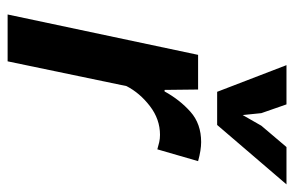

<svg xmlns="http://www.w3.org/2000/svg" viewBox="-154 -618 772 504"><g transform="rotate(90 232.0 -366.0)"><path d="M215 -500 216 -412H220Q242 -452 273.5 -480Q305 -508 353 -508Q374 -508 403 -500L372 -393Q362 -396 353 -398Q344 -400 334 -400Q293 -400 258.5 -373.5Q224 -347 206 -312L141 0H18L124 -500ZM308 -550H221L151 -732H254L277 -666L282 -617L310 -666L366 -732H464Z"/></g></svg>

Font: PT Sans
Style: Bold Italic
Weight: 700
Italic angle: -12°
Designer: A.Korolkova, O.Umpeleva, V.Yefimov
Foundry: ParaType Ltd
Version: Version 2.003W OFL